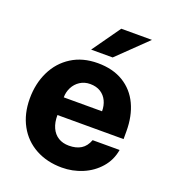

<svg xmlns="http://www.w3.org/2000/svg" viewBox="-134 -823 832 933"><g transform="rotate(20 282.0 -356.5)"><path d="M287.8 -101.8Q324.9 -101.8 349.8 -117.1Q374.8 -132.4 387.5 -166.5H527Q517.9 -112.1 482.9 -72.2Q448 -32.2 397.4 -11.1Q346.9 10 291.5 10Q214.9 10 155.7 -22.3Q96.5 -54.6 63.9 -114.1Q31.2 -173.6 31.2 -252.5Q31.2 -330 61.6 -392.4Q92 -454.9 149.1 -490.9Q206.1 -527 284 -527Q362 -527 416.7 -493.8Q471.4 -460.5 499.2 -401.1Q527 -341.8 527 -263.5V-222.8H185Q184.6 -185 196.9 -157.8Q209.2 -130.5 232.4 -116.1Q255.6 -101.8 287.8 -101.8ZM382.5 -314Q382.5 -343.8 371.2 -367.4Q360 -391.1 337.8 -405.1Q315.5 -419 283.8 -419Q254.1 -419 231.5 -404.2Q208.9 -389.5 196.6 -365.3Q184.4 -341.1 184.5 -314ZM491.8 -723 341.5 -577.5H230.1L333.1 -723Z"/></g></svg>

Font: Public Sans VF
Style: Regular
Weight: 400
Designer: Pablo Impallari, Rodrigo Fuenzalida (Modified by Dan O. Williams and USWDS)
Version: Version 1.003